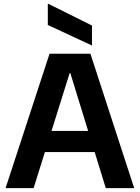

<svg xmlns="http://www.w3.org/2000/svg" viewBox="-20 -980 728 1000"><path d="M9 0 238 -700H451L679 0H531L346 -600H343L155 0ZM121 -188 158 -298H518L554 -188ZM459 -743 229 -850V-960H232L459 -847Z"/></svg>

Font: DM Sans 9pt 36pt ExtraBold
Style: Regular
Weight: 800
Version: Version 4.004;gftools[0.9.30]